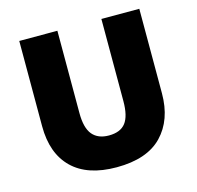

<svg xmlns="http://www.w3.org/2000/svg" viewBox="-105 -824 968 944"><g transform="rotate(-15 378.5 -352.0)"><path d="M684 -284Q684 -149 607.5 -69.5Q531 10 376 10Q228 10 150.5 -65.5Q73 -141 73 -280V-714H267V-295Q267 -219 295.5 -185Q324 -151 379 -151Q438 -151 464.5 -185.5Q491 -220 491 -296V-714H684Z"/></g></svg>

Font: Noto Sans Georgian Black
Style: Regular
Weight: 900
Designer: Monotype Design Team, Akaki Razmadze
Foundry: Google LLC
Version: Version 2.005; ttfautohint (v1.8.4.7-5d5b)